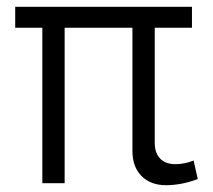

<svg xmlns="http://www.w3.org/2000/svg" viewBox="-20 -541 629 567"><path d="M170.9 -459V0H105V-459H24.9V-521H546.9V-459H437V-118.2Q437 -88.9 453.1 -72.5Q469.2 -56.2 498 -56.2Q524.9 -56.2 551.8 -66.9L564 -12.2Q516.1 5.9 470.2 5.9Q424.8 5.9 397.9 -21.2Q371.1 -48.3 371.1 -95.2V-459Z"/></svg>

Font: Rawline
Style: Regular
Weight: 400
Designer: Matt McInerney, Pablo Impallari, Rodrigo Fuenzalida
Foundry: Matt McInerney, Pablo Impallari, Rodrigo Fuenzalida
Version: Version 4.020;PS 004.020;hotconv 1.0.88;makeotf.lib2.5.64775